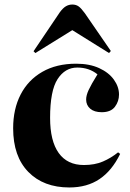

<svg xmlns="http://www.w3.org/2000/svg" viewBox="-20 -813 575 847"><path d="M286 14Q172 14 105 -54.5Q38 -123 38 -247Q38 -332 71 -396Q104 -460 166.5 -496Q229 -532 316 -532Q375 -532 417.5 -512.5Q460 -493 482.5 -461.5Q505 -430 505 -396Q505 -366 487 -342Q469 -318 429 -318Q396 -318 378 -333.5Q360 -349 360 -374Q360 -392 371 -416Q382 -440 410 -485Q373 -515 321 -515Q267 -515 234 -464Q201 -413 201 -293Q201 -191 239 -138Q277 -85 350 -85Q398 -85 434 -100.5Q470 -116 501 -141L510 -134Q474 -60 419 -23Q364 14 286 14ZM136 -579 128 -587 244 -759Q258 -778 271 -785.5Q284 -793 299 -793Q315 -793 326.5 -785Q338 -777 354 -755L469 -588L461 -579L299 -680Z"/></svg>

Font: Literata 72pt
Style: Bold
Weight: 700
Designer: Latin by Veronika Burian and Jose Scaglione. Greek by Irene Vlachou. Cyrillic by Vera Evstafieva.
Foundry: TypeTogether
Version: Version 3.002